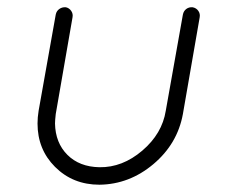

<svg xmlns="http://www.w3.org/2000/svg" viewBox="-20 -508 653 527"><path d="M509 -488Q519 -486 524.5 -478Q530 -470 528 -460L482 -195Q467 -113 401 -57.5Q335 -2 253 -1Q180 -1 131 -50Q83 -98 83 -169Q83 -186 86 -204L133 -468Q135 -478 143 -483.5Q151 -489 161 -488Q170 -486 175.5 -478Q181 -470 179 -460L133 -195Q131 -177 131 -169Q132 -116 165 -83Q198 -50 253 -49Q316 -48 370.5 -94.5Q425 -141 435 -204L482 -468Q484 -478 491.5 -483.5Q499 -489 509 -488Z"/></svg>

Font: Quicksand
Style: Italic
Weight: 400
Italic angle: -12°
Designer: Andrew Paglinawan
Foundry: Andrew Paglinawan
Version: 1.002